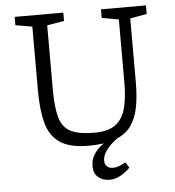

<svg xmlns="http://www.w3.org/2000/svg" viewBox="-57 -701 857 940"><g transform="rotate(-5 372.0 -230.5)"><path d="M355 12Q263 12 214.5 -21.5Q166 -55 149 -120Q132 -185 132 -278V-593L50 -607V-648H289V-607L205 -593V-278Q205 -189 219.5 -139Q234 -89 274 -69Q314 -49 389 -49Q457 -49 493 -75.5Q529 -102 543 -153Q557 -204 557 -278V-591L474 -606V-648H695V-606L613 -591V-278Q613 -208 602.5 -154Q592 -100 565 -63Q538 -26 487 -7Q436 12 355 12ZM445 187Q411 187 388.5 168.5Q366 150 366 113Q366 81 382 56Q398 31 422 13Q446 -5 469 -16H505Q488 -5 469.5 12Q451 29 438 49.5Q425 70 425 91Q425 110 436 120Q447 130 465 130Q481 130 497.5 123.5Q514 117 528 109L545 136Q531 152 503 169.5Q475 187 445 187Z"/></g></svg>

Font: Faustina Light
Style: Regular
Weight: 300
Designer: Alfonso Garcia
Foundry: http://www.omnibus-type.com
Version: Version 1.200